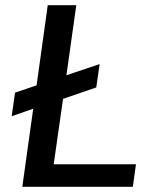

<svg xmlns="http://www.w3.org/2000/svg" viewBox="-20 -720 612 740"><path d="M66 0 108 -301 25 -272 38 -363 121 -391 164 -700H274L236 -430L364 -473L351 -383L223 -339L187 -87H504L492 0Z"/></svg>

Font: Host Grotesk Medium
Style: Italic
Weight: 500
Italic angle: -8°
Designer: Doğukan Karapınar based on Poppins by Indian Type Foundry, Jonny Pinhorn
Foundry: Element Type
Version: Version 1.001; ttfautohint (v1.8.4.7-5d5b)